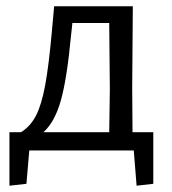

<svg xmlns="http://www.w3.org/2000/svg" viewBox="-20 -478 545 610"><path d="M467 -58V106L414 112L405 0H73L64 106L10 112V-58H47Q77 -77 94.5 -111Q112 -145 123.5 -207Q135 -269 145 -380L152 -458H402L400 -201L401 -58ZM329 -194 327 -405H210L206 -368Q193 -229 173.5 -159.5Q154 -90 118 -58H327Z"/></svg>

Font: Alegreya Sans
Style: Regular
Weight: 400
Designer: Juan Pablo del Peral
Foundry: Huerta Tipografica
Version: Version 2.008; ttfautohint (v1.6)